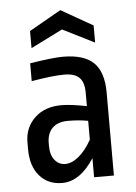

<svg xmlns="http://www.w3.org/2000/svg" viewBox="-51 -730 552 782"><g transform="rotate(-5 224.5 -339.0)"><path d="M384 -339V0H303V-78Q245 12 172 12Q114 12 79.5 -28Q45 -68 45 -137V-165Q45 -225 86 -264.5Q127 -304 196 -304Q234 -304 299 -291V-346Q299 -389 279.5 -408Q260 -427 219 -427Q171 -427 84 -412V-485Q178 -500 219 -500Q305 -500 344.5 -461.5Q384 -423 384 -339ZM131 -154V-143Q131 -106 148 -85Q165 -64 191 -64Q218 -64 246.5 -87.5Q275 -111 299 -154V-231Q261 -238 217 -238Q175 -238 153 -216Q131 -194 131 -154ZM225 -690 355 -616V-546L225 -611L95 -546V-616Z"/></g></svg>

Font: Ropa Sans
Style: Regular
Weight: 400
Designer: Botio Nikoltchev
Foundry: Botio Nikoltchev
Version: Version 1.100